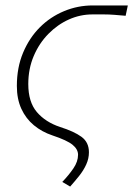

<svg xmlns="http://www.w3.org/2000/svg" viewBox="-20 -500 490 706"><path d="M238 186 209 169Q233 144 250 119Q267 94 267 69Q267 49 247 32.5Q227 16 173 -2Q134 -15 104.5 -39.5Q75 -64 58.5 -100Q42 -136 42 -184Q42 -252 65 -306.5Q88 -361 126.5 -399.5Q165 -438 215.5 -459Q266 -480 321 -480H450L442 -442Q419 -444 400 -445.5Q381 -447 362 -447Q343 -447 320 -447Q275 -447 233.5 -428.5Q192 -410 158 -375.5Q124 -341 104 -294Q84 -247 84 -191Q84 -125 115.5 -88Q147 -51 201 -33Q252 -17 279.5 3Q307 23 307 60Q307 83 297 105Q287 127 270.5 147.5Q254 168 238 186Z"/></svg>

Font: Source Sans 3 Light
Style: Italic
Weight: 300
Italic angle: -11°
Designer: Paul D. Hunt
Foundry: Adobe
Version: Version 3.046;hotconv 1.0.118;makeotfexe 2.5.65603